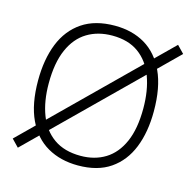

<svg xmlns="http://www.w3.org/2000/svg" viewBox="-84 -615 729 713"><g transform="rotate(15 280.0 -258.5)"><path d="M42 4 15 -24 518 -519 545 -491ZM274 10Q207 10 156.5 -19Q106 -48 78 -107.2Q50 -166.5 50 -257Q50 -338 74.2 -398.8Q98.5 -459.5 148.2 -493.2Q198 -527 274 -527Q340.5 -527 390 -497.8Q439.5 -468.5 467.2 -408.8Q495 -349 495 -257Q495 -177 471 -117Q447 -57 398.2 -23.5Q349.5 10 274 10ZM274 -27Q328.5 -27 369 -52Q409.5 -77 432 -128Q454.5 -179 454.5 -257Q454.5 -326.5 435 -378.8Q415.5 -431 375.5 -460Q335.5 -489 274 -489Q219 -489 177.8 -464Q136.5 -439 113.8 -387.5Q91 -336 91 -257Q91 -188 110.8 -136.2Q130.5 -84.5 171.2 -55.8Q212 -27 274 -27Z"/></g></svg>

Font: Public Sans Thin Thin
Style: Regular
Weight: 250
Version: Version 2.001